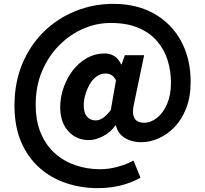

<svg xmlns="http://www.w3.org/2000/svg" viewBox="-20 -781 1064 995"><path d="M486 194Q401 194 323 168Q245 142 185 89Q125 36 90 -44.5Q55 -125 55 -234Q55 -353 95.5 -450Q136 -547 207 -616.5Q278 -686 371 -723.5Q464 -761 567 -761Q690 -761 780 -709.5Q870 -658 919 -567Q968 -476 968 -357Q968 -279 945 -220Q922 -161 884 -122Q846 -83 801 -63.5Q756 -44 711 -44Q663 -44 626.5 -66.5Q590 -89 581 -131H578Q555 -97 515.5 -76Q476 -55 441 -55Q375 -55 333.5 -101.5Q292 -148 292 -226Q292 -277 309.5 -327Q327 -377 358 -417Q389 -457 431 -480.5Q473 -504 522 -504Q550 -504 572 -490.5Q594 -477 608 -447H610L627 -495H727L675 -246Q651 -145 727 -145Q762 -145 794 -170.5Q826 -196 846 -242.5Q866 -289 866 -352Q866 -414 848.5 -469.5Q831 -525 793.5 -568.5Q756 -612 696.5 -637Q637 -662 554 -662Q480 -662 411 -632Q342 -602 286.5 -546Q231 -490 198 -412.5Q165 -335 165 -238Q165 -154 191.5 -91Q218 -28 264.5 13.5Q311 55 371.5 75.5Q432 96 499 96Q544 96 591 83Q638 70 672 51L708 140Q657 168 602 181Q547 194 486 194ZM476 -157Q494 -157 512.5 -169Q531 -181 554 -210L581 -365Q572 -383 558.5 -391.5Q545 -400 527 -400Q501 -400 480 -384.5Q459 -369 444.5 -343.5Q430 -318 422 -289.5Q414 -261 414 -235Q414 -196 431 -176.5Q448 -157 476 -157Z"/></svg>

Font: Noto Sans JP ExtraBold
Style: Regular
Weight: 800
Designer: Ryoko NISHIZUKA  (kana, bopomofo & ideographs); Paul D. Hunt (Latin, Greek & Cyrillic); Sandoll Communications , Soo-you
Foundry: Adobe
Version: Version 2.004-H2;hotconv 1.0.118;makeotfexe 2.5.65603